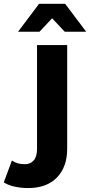

<svg xmlns="http://www.w3.org/2000/svg" viewBox="-113 -771 466 993"><path d="M32.3 201.6Q-4.1 201.6 -37.2 194.3Q-70.4 187 -93.4 172.2L-51.5 59.2Q-24.4 78.3 14.6 78.3Q44.3 78.3 61.4 58.7Q78.5 39.2 78.5 -0.4V-537.9H234.5V-1.5Q234.5 91.9 181.8 146.7Q129 201.6 32.3 201.6ZM-19.6 -607 89.1 -751.3H224L332.6 -607H221.6L109.6 -726.7H203.5L91.5 -607Z"/></svg>

Font: Montserrat Thin
Style: Regular
Weight: 100
Designer: Julieta Ulanovsky
Foundry: Julieta Ulanovsky
Version: Version 9.000